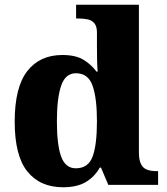

<svg xmlns="http://www.w3.org/2000/svg" viewBox="-20 -780 704 810"><path d="M246 10Q149 10 95.5 -56.5Q42 -123 42 -267Q42 -412 95 -480Q148 -548 243 -548Q299 -548 332 -528Q365 -508 387 -478H392Q390 -501 389.5 -532Q389 -563 389 -591V-643Q389 -669 378 -682Q367 -695 349 -698.5Q331 -702 309 -702H301V-760H566V-137Q566 -106 574.5 -88.5Q583 -71 599.5 -64.5Q616 -58 639 -58H647V0H437L406 -73H401Q379 -34 342 -12Q305 10 246 10ZM300 -70Q352 -70 370.5 -119Q389 -168 389 -269Q389 -366 370.5 -418.5Q352 -471 300 -471Q256 -471 238 -418.5Q220 -366 220 -268Q220 -169 238 -119.5Q256 -70 300 -70Z"/></svg>

Font: Noto Rashi Hebrew ExtraBold
Style: Regular
Weight: 800
Version: Version 1.006